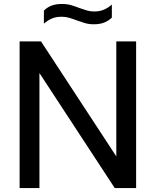

<svg xmlns="http://www.w3.org/2000/svg" viewBox="-20 -949 786 969"><path d="M79 0V-740H187L589 -126H567V-740H667V0H559L157 -614H179V0ZM453 -826.5Q428 -826.5 406.8 -833Q385.5 -839.5 365 -847Q347 -854 329 -859.2Q311 -864.5 291.5 -864.5Q263.5 -864.5 242.5 -855.8Q221.5 -847 201.5 -829.5V-895.5Q218.5 -912.5 240.5 -920.8Q262.5 -929 293 -929Q318 -929 339.5 -922.8Q361 -916.5 381 -908.5Q399.5 -902 417.5 -896.5Q435.5 -891 454.5 -891Q482.5 -891 503.5 -899.8Q524.5 -908.5 544.5 -926V-860Q527.5 -843.5 505.5 -835Q483.5 -826.5 453 -826.5Z"/></svg>

Font: Encode Sans SC Condensed Thin Medium
Style: Regular
Weight: 500
Version: Version 3.002